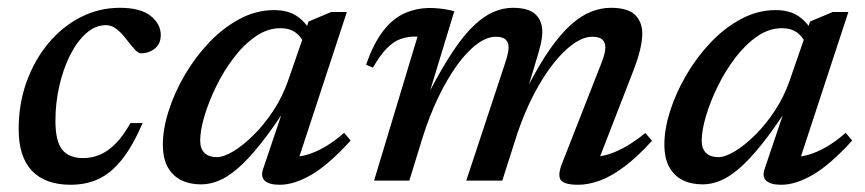

<svg xmlns="http://www.w3.org/2000/svg" viewBox="-20 -474 2271 504"><path d="M258 -408Q230 -408 205.8 -386.2Q181.5 -364.5 163.5 -328.2Q145.5 -292 135.5 -247.5Q125.5 -203 125.5 -157Q125.5 -103.5 143.2 -81.2Q161 -59 198 -59Q221 -59 242 -67.8Q263 -76.5 283 -96.5Q303 -116.5 322.5 -151H354.5Q328 -90 299.8 -54.8Q271.5 -19.5 238.8 -4.2Q206 11 165.5 11Q99 11 64 -25.5Q29 -62 29 -135Q29 -202 50 -259.8Q71 -317.5 107.5 -361Q144 -404.5 192 -429Q240 -453.5 294.5 -453.5Q349 -453.5 375.5 -432.2Q402 -411 402 -382Q402 -359.5 387 -347Q372 -334.5 350.5 -334Q343 -334 333.8 -344.2Q324.5 -354.5 312 -370.5Q299.5 -387 286.2 -397.5Q273 -408 258 -408Z M671 -31.5 727 -197.5H735.5Q695 -135 662.5 -94.5Q630 -54 603.2 -31.2Q576.5 -8.5 553.2 0.8Q530 10 508 10Q478 10 455.5 -1.2Q433 -12.5 420.2 -35.5Q407.5 -58.5 407.5 -95Q407.5 -135.5 422.8 -183.2Q438 -231 465.2 -277.5Q492.5 -324 529 -362.5Q565.5 -401 609 -424.2Q652.5 -447.5 699.5 -447.5Q734 -447.5 757 -433.2Q780 -419 797 -389.5L778 -360Q771 -377.5 755.5 -388.8Q740 -400 716 -400Q682 -400 650.8 -378.2Q619.5 -356.5 593 -321.5Q566.5 -286.5 547 -246.2Q527.5 -206 516.5 -168.8Q505.5 -131.5 505.5 -105Q505.5 -83 517.2 -72.2Q529 -61.5 549 -61.5Q567 -61.5 592.8 -77Q618.5 -92.5 646 -119.8Q673.5 -147 697.5 -183.5Q721.5 -220 736 -261.5L790 -417.5L849.5 -442.5H890.5L757 -36L743 -63Q762 -61 785 -67.5Q808 -74 833 -88.5Q858 -103 883.5 -125.5L900.5 -105Q842 -41 797 -15Q752 11 714.5 11Q686 11 674.8 0.2Q663.5 -10.5 671 -31.5Z M1545 -37 1538 -63Q1557.5 -62.5 1579.2 -69.5Q1601 -76.5 1625 -90.5Q1649 -104.5 1674 -125L1691.5 -104.5Q1652.5 -61.5 1618.2 -36Q1584 -10.5 1554.2 0.2Q1524.5 11 1497.5 11Q1462 11 1452.5 -1Q1443 -13 1455 -44L1557 -304Q1563.5 -320 1566.2 -330.5Q1569 -341 1569 -349.5Q1569 -362.5 1561.2 -370Q1553.5 -377.5 1534.5 -377.5Q1512 -377.5 1486 -359.5Q1460 -341.5 1433.5 -308.2Q1407 -275 1382.5 -228.5Q1358 -182 1338.5 -125L1298.5 0H1204L1305 -305.5Q1308.5 -316 1310.8 -324.2Q1313 -332.5 1314 -338.8Q1315 -345 1315 -350Q1315 -363 1307.2 -370.2Q1299.5 -377.5 1281.5 -377.5Q1258 -377.5 1232 -358.2Q1206 -339 1180.2 -303.5Q1154.5 -268 1131 -219.5Q1107.5 -171 1089 -112L1054.5 0H962L1076 -378Q1074.5 -378 1072.8 -378Q1071 -378 1069 -378Q1048.5 -378 1030.5 -371.2Q1012.5 -364.5 995.2 -347Q978 -329.5 959 -296.5L941 -304Q961 -361.5 986.8 -394Q1012.5 -426.5 1043.5 -439.8Q1074.5 -453 1108.5 -453Q1120 -453 1130.5 -452Q1141 -451 1151.2 -449.2Q1161.5 -447.5 1172.5 -444.5L1107.5 -231V-233.5Q1141.5 -298.5 1170.5 -341.5Q1199.5 -384.5 1225.8 -408.8Q1252 -433 1276.8 -443.2Q1301.5 -453.5 1326 -453.5Q1367.5 -453.5 1385.5 -436.5Q1403.5 -419.5 1403.5 -391Q1403.5 -374 1398.2 -353Q1393 -332 1384 -303.5L1366.5 -245.5H1365Q1395.5 -305 1423.8 -345.2Q1452 -385.5 1478.8 -409.2Q1505.5 -433 1531.5 -443.2Q1557.5 -453.5 1583.5 -453.5Q1628 -453.5 1647 -435Q1666 -416.5 1666 -385.5Q1666 -368 1660.5 -344.5Q1655 -321 1643 -289.5Z M1987.5 -31.5 2043.5 -197.5H2052Q2011.5 -135 1979 -94.5Q1946.5 -54 1919.8 -31.2Q1893 -8.5 1869.8 0.8Q1846.5 10 1824.5 10Q1794.5 10 1772 -1.2Q1749.5 -12.5 1736.8 -35.5Q1724 -58.5 1724 -95Q1724 -135.5 1739.2 -183.2Q1754.5 -231 1781.8 -277.5Q1809 -324 1845.5 -362.5Q1882 -401 1925.5 -424.2Q1969 -447.5 2016 -447.5Q2050.5 -447.5 2073.5 -433.2Q2096.5 -419 2113.5 -389.5L2094.5 -360Q2087.5 -377.5 2072 -388.8Q2056.5 -400 2032.5 -400Q1998.5 -400 1967.2 -378.2Q1936 -356.5 1909.5 -321.5Q1883 -286.5 1863.5 -246.2Q1844 -206 1833 -168.8Q1822 -131.5 1822 -105Q1822 -83 1833.8 -72.2Q1845.5 -61.5 1865.5 -61.5Q1883.5 -61.5 1909.2 -77Q1935 -92.5 1962.5 -119.8Q1990 -147 2014 -183.5Q2038 -220 2052.5 -261.5L2106.5 -417.5L2166 -442.5H2207L2073.5 -36L2059.5 -63Q2078.5 -61 2101.5 -67.5Q2124.5 -74 2149.5 -88.5Q2174.5 -103 2200 -125.5L2217 -105Q2158.5 -41 2113.5 -15Q2068.5 11 2031 11Q2002.5 11 1991.2 0.2Q1980 -10.5 1987.5 -31.5Z"/></svg>

Font: Newsreader 16pt Medium
Style: Italic
Weight: 500
Italic angle: -17°
Designer: Hugues Gentile
Foundry: Production Type
Version: Version 1.003